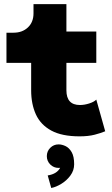

<svg xmlns="http://www.w3.org/2000/svg" viewBox="-20 -665 557 957"><path d="M47.4 -502Q91.3 -502 119.1 -528.3Q147 -554.7 147 -598.6V-644.5H311V-507.8H460V-351.6H311V-214.8Q311 -141.6 378.4 -141.6Q400.4 -141.6 424.3 -149.2Q448.2 -156.7 460 -168.5L504.4 -10.7Q483.9 -2 452.4 6.3Q420.9 14.6 376.5 14.6Q288.6 14.6 235.6 -14.2Q182.6 -43 158.9 -94.7Q135.3 -146.5 135.3 -214.8V-351.6H12.2V-502ZM213.4 113.3Q213.4 88.9 230.5 71.8Q247.6 54.7 272 54.7Q288.6 54.7 306.6 63.2Q324.7 71.8 337.2 93.3Q349.6 114.7 349.6 153.8Q349.6 184.6 330.8 210Q312 235.4 285.4 251.5Q258.8 267.6 235.4 272L217.8 209.5Q263.7 202.1 279.8 171.4Q275.9 171.9 272 171.9Q247.6 171.9 230.5 154.8Q213.4 137.7 213.4 113.3Z"/></svg>

Font: Giphurs Black
Style: Regular
Weight: 900
Version: Version 0.920; ttfautohint (v1.8.4.7-5d5b)